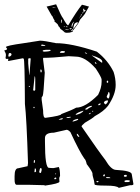

<svg xmlns="http://www.w3.org/2000/svg" viewBox="-21 -868 660 907"><path d="M91.8 -664.1 167 -675.8H169.9Q187.5 -675.8 243.2 -664.1Q316.4 -664.1 436.5 -624Q488.3 -584 515.6 -528.3Q525.4 -498 525.4 -467.8V-465.8Q525.4 -421.9 489.3 -368.2Q468.8 -341.8 426.8 -319.3Q416 -308.6 379.9 -288.1Q364.3 -275.4 364.3 -270.5Q448.2 -148.4 476.6 -112.3Q503.9 -65.4 527.3 -65.4Q601.6 -61.5 601.6 -43.9L609.4 2Q607.4 6.8 601.6 6.8H593.8L540 19.5Q532.2 8.8 478.5 8.8Q425.8 8.8 425.8 2.9Q424.8 -11.7 417 -37.1L416 -43.9V-47.9Q416 -56.6 388.7 -92.8Q383.8 -114.3 377.9 -118.2Q355.5 -149.4 311.5 -244.1Q300.8 -254.9 293.9 -254.9L233.4 -241.2Q191.4 -241.2 191.4 -215.8V-199.2Q191.4 -75.2 210 -75.2L222.7 -74.2H233.4L256.8 -79.1Q262.7 -66.4 262.7 -37.1L258.8 -27.3L259.8 -9.8Q259.8 -1 191.4 8.8L188.5 6.8L112.3 4.9H57.6Q47.9 4.9 47.9 -19.5V-36.1Q47.9 -73.2 65.4 -73.2L109.4 -83L111.3 -97.7Q104.5 -310.5 96.7 -377Q95.7 -590.8 90.8 -590.8L86.9 -592.8L20.5 -580.1L16.6 -581.1L18.6 -589.8H6.8V-592.8H4.9L6.8 -604.5V-610.4Q6.8 -616.2 -1 -629.9Q12.7 -631.8 12.7 -637.7L6.8 -645.5Q6.8 -652.3 91.8 -664.1ZM175.8 -657.2 172.9 -654.3 175.8 -651.4H192.4V-654.3L179.7 -657.2ZM188.5 -624H190.4Q216.8 -625 218.8 -629.9L215.8 -632.8H196.3Q180.7 -631.8 180.7 -627.9Q180.7 -624 188.5 -624ZM261.7 -620.1 265.6 -618.2H275.4Q284.2 -618.2 286.1 -623Q286.1 -627 274.4 -627Q264.6 -627 261.7 -620.1ZM381.8 -620.1 379.9 -619.1V-618.2Q383.8 -614.3 390.6 -614.3V-615.2Q390.6 -617.2 381.8 -620.1ZM18.6 -605.5V-601.6L21.5 -600.6Q28.3 -600.6 33.2 -608.4V-613.3L29.3 -617.2H23.4Q19.5 -617.2 18.6 -605.5ZM413.1 -606.4V-605.5Q431.6 -592.8 459 -572.3H461.9V-577.1Q461.9 -591.8 413.1 -606.4ZM182.6 -594.7V-586.9L190.4 -524.4Q184.6 -422.9 180.7 -415L175.8 -408.2V-396.5L182.6 -346.7Q182.6 -311.5 192.4 -311.5H194.3Q268.6 -321.3 268.6 -329.1Q318.4 -347.7 338.9 -359.4Q381.8 -359.4 442.4 -419.9Q459 -453.1 459 -481.4V-492.2Q459 -502 431.6 -543.9Q381.8 -600.6 336.9 -600.6L303.7 -602.5Q225.6 -594.7 182.6 -594.7ZM115.2 -592.8 112.3 -589.8V-568.4L117.2 -514.6H118.2L124 -590.8L122.1 -592.8ZM428.7 -574.2 426.8 -571.3 431.6 -566.4H434.6V-568.4L430.7 -574.2ZM170.9 -540 169.9 -536.1V-532.2Q170.9 -525.4 172.9 -525.4L175.8 -528.3V-536.1L172.9 -540ZM142.6 -507.8 135.7 -442.4 138.7 -439.5H142.6L145.5 -443.4V-495.1Q145.5 -507.8 142.6 -507.8ZM486.3 -487.3 483.4 -485.4V-478.5L486.3 -476.6H487.3L490.2 -479.5V-483.4L487.3 -487.3ZM118.2 -461.9H115.2V-459L118.2 -457H120.1V-459ZM493.2 -432.6H490.2V-427.7L483.4 -413.1V-409.2L489.3 -402.3Q496.1 -402.3 497.1 -422.9Q496.1 -432.6 493.2 -432.6ZM469.7 -383.8Q470.7 -378.9 476.6 -375H478.5Q489.3 -383.8 489.3 -392.6L487.3 -393.6Q473.6 -393.6 469.7 -383.8ZM443.4 -374V-371.1H447.3Q455.1 -374 455.1 -378.9H452.1Q445.3 -378.9 443.4 -374ZM381.8 -353.5V-350.6H390.6Q395.5 -356.4 412.1 -364.3L413.1 -365.2V-368.2Q399.4 -368.2 381.8 -353.5ZM139.6 -364.3 136.7 -360.4V-359.4L139.6 -356.4L142.6 -359.4V-360.4ZM336.9 -328.1V-325.2Q364.3 -331.1 373 -343.8V-344.7H371.1Q342.8 -335.9 336.9 -328.1ZM417 -344.7 414.1 -342.8V-340.8H418.9V-344.7ZM398.4 -329.1 399.4 -328.1H400.4L407.2 -332V-335H406.2Q399.4 -333 398.4 -329.1ZM293 -311.5V-310.5H299.8Q313.5 -312.5 313.5 -314.5L311.5 -316.4H309.6Q293 -314.5 293 -311.5ZM256.8 -303.7V-302.7H259.8Q275.4 -302.7 275.4 -307.6V-309.6H272.5Q267.6 -309.6 256.8 -303.7ZM321.3 -294.9 323.2 -293.9H324.2Q348.6 -299.8 348.6 -304.7L347.7 -306.6H346.7Q326.2 -302.7 321.3 -294.9ZM341.8 -236.3V-235.4Q341.8 -227.5 349.6 -221.7H353.5V-223.6Q346.7 -236.3 341.8 -236.3ZM142.6 -112.3 138.7 -108.4V-98.6H142.6L144.5 -108.4L143.6 -112.3ZM164.1 -55.7V-54.7L168 -50.8H169.9Q173.8 -50.8 175.8 -64.5V-68.4L173.8 -74.2H170.9Q167 -74.2 164.1 -55.7ZM145.5 -72.3H143.6L141.6 -55.7V-54.7H145.5L149.4 -57.6V-61.5Q149.4 -71.3 145.5 -72.3ZM241.2 -48.8 240.2 -47.9V-43.9H241.2L244.1 -47.9V-48.8ZM469.7 -43.9 465.8 -39.1 469.7 -34.2H470.7L474.6 -39.1V-43.9ZM564.5 -39.1V-34.2L570.3 -33.2H575.2L578.1 -36.1V-39.1L575.2 -42H571.3Q564.5 -41 564.5 -39.1ZM235.4 -22.5 237.3 -21.5H241.2L245.1 -24.4V-26.4L243.2 -29.3Q235.4 -29.3 235.4 -22.5ZM490.2 -31.2H479.5V-30.3L483.4 -26.4H500V-27.3Q499 -31.2 490.2 -31.2ZM566.4 -12.7 569.3 -7.8H582Q590.8 -7.8 592.8 -12.7Q592.8 -16.6 585 -16.6H574.2Q566.4 -14.6 566.4 -12.7ZM436.5 -12.7 434.6 -10.7Q434.6 -6.8 439.5 -6.8L444.3 -8.8L443.4 -12.7ZM199.2 -836.9 244.1 -847.7Q268.6 -791 276.4 -782.2Q286.1 -764.6 292.5 -755.9Q298.8 -747.1 301.8 -749Q340.8 -814.5 366.2 -845.7L399.4 -836.9L382.8 -807.6Q381.8 -802.7 357.4 -775.4L347.7 -755.9Q324.2 -723.6 323.2 -723.6Q322.3 -723.6 322.3 -721.7V-720.7H323.2Q323.2 -716.8 314.5 -715.8L307.6 -713.9Q293 -711.9 285.2 -714.8Q275.4 -724.6 264.6 -731.4Q259.8 -742.2 256.8 -742.2L251 -753.9L235.4 -767.6Q235.4 -768.6 237.3 -770.5L231.4 -780.3Q227.5 -792 223.6 -793.9ZM324.2 -732.4H325.2Q328.1 -732.4 346.7 -758.8V-762.7Q334 -762.7 329.1 -752Q324.2 -734.4 324.2 -732.4ZM374 -811.5V-810.5Q377.9 -812.5 379.9 -815.4Q380.9 -816.4 383.8 -816.4L384.8 -817.4L377 -821.3L375 -822.3L377.9 -823.2Q377.9 -826.2 374 -827.1Q370.1 -827.1 374 -811.5ZM329.1 -764.6H326.2Q313.5 -749 318.4 -740.2H319.3L326.2 -761.7L329.1 -763.7ZM268.6 -775.4H267.6Q265.6 -758.8 268.6 -758.8Q273.4 -775.4 268.6 -775.4ZM324.2 -731.4H322.3L314.5 -721.7V-720.7Q322.3 -720.7 323.2 -729.5Q324.2 -729.5 324.2 -731.4ZM307.6 -733.4V-732.4Q308.6 -729.5 312.5 -729.5Q317.4 -732.4 317.4 -734.4V-735.4H316.4ZM288.1 -729.5H286.1Q291 -724.6 304.7 -726.6V-727.5Q289.1 -729.5 288.1 -729.5ZM226.6 -833H232.4H244.1Q236.3 -835 233.4 -835H230.5Q226.6 -835 226.6 -833ZM291 -745.1H290Q290 -742.2 294.9 -739.3H295.9L299.8 -741.2Q294.9 -741.2 291 -745.1ZM367.2 -804.7H369.1Q371.1 -804.7 373 -810.5L372.1 -811.5Q370.1 -811.5 367.2 -804.7ZM360.4 -795.9V-793.9H362.3Q365.2 -796.9 365.2 -798.8V-800.8H364.3Q360.4 -799.8 360.4 -795.9ZM281.2 -745.1H280.3V-744.1Q280.3 -742.2 286.1 -740.2H287.1ZM355.5 -786.1Q358.4 -787.1 360.4 -791V-792Q357.4 -792 355.5 -786.1ZM285.2 -725.6H284.2L285.2 -723.6H286.1V-724.6ZM235.4 -793.9Q235.4 -792 237.3 -792Q237.3 -793.9 235.4 -793.9ZM230.5 -819.3H229.5H228.5Q229.5 -819.3 230.5 -819.3ZM354.5 -784.2 352.5 -782.2H355.5V-784.2Z"/></svg>

Font: Love Ya Like A Sister
Style: Regular
Weight: 400
Designer: Kimberly Geswein
Foundry: Kimberly Geswein
Version: Version 1.002 2007